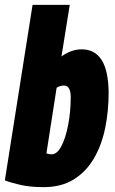

<svg xmlns="http://www.w3.org/2000/svg" viewBox="-33 -760 475 790"><path d="M254 -740 220 -528Q261 -557 303 -557Q357 -557 385 -513.5Q413 -470 414 -379Q414 -302 399.5 -232Q385 -162 353 -107.5Q321 -53 270 -21.5Q219 10 147 10Q92 10 52 1Q12 -8 -13 -18L101 -740ZM230 -408Q215 -408 200 -399L158 -129Q167 -125 179 -125Q202 -125 219.5 -158.5Q237 -192 247.5 -246Q258 -300 258 -361Q258 -382 251.5 -395Q245 -408 230 -408Z"/></svg>

Font: Georama Condensed ExtraBold
Style: Italic
Weight: 800
Width: 3
Italic angle: -9°
Designer: Jean-Baptiste Levee
Foundry: Production Type
Version: Version 1.000